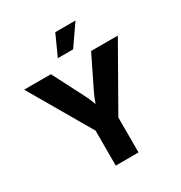

<svg xmlns="http://www.w3.org/2000/svg" viewBox="-215 -1102 1178 1252"><g transform="rotate(-30 374.0 -475.5)"><path d="M291 0V-263.2L21 -727.5H222.7L336.9 -505.4Q353.5 -473.6 366.7 -441.7Q379.9 -409.7 393.6 -368.2H362.8Q376 -410.2 388.4 -442.1Q400.9 -474.1 416.5 -505.4L525.4 -727.5H726.6L462.4 -263.2V0ZM314 -795.4 384.3 -950.7H536.6L429.2 -795.4Z"/></g></svg>

Font: Inter 16pt ExtraBold
Style: Regular
Weight: 800
Version: Version 4.001;git-66647c0bb